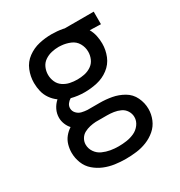

<svg xmlns="http://www.w3.org/2000/svg" viewBox="-176 -659 929 993"><g transform="rotate(-30 288.0 -162.5)"><path d="M288 213Q320 213 352 209Q384 205 414 193Q444 181 468.5 160Q493 139 505.5 109Q518 79 518 47Q518 11 502 -22.5Q486 -56 454 -74.5Q422 -93 386.5 -99.5Q351 -106 315 -106H261Q255 -106 249 -106H242Q225 -107 208.5 -111Q192 -115 180 -128Q168 -141 168 -158Q168 -172 176.5 -183.5Q185 -195 197 -202Q216 -197 236 -194.5Q256 -192 276 -192Q314 -192 351.5 -200.5Q389 -209 420 -232.5Q451 -256 465.5 -291.5Q480 -327 480 -365Q480 -389 475 -412.5Q470 -436 458 -457L524 -455V-530H351L342 -532Q326 -535 309.5 -536.5Q293 -538 276 -538Q238 -538 201 -529.5Q164 -521 132.5 -498Q101 -475 86.5 -439Q72 -403 72 -365Q72 -339 78 -314Q84 -289 99 -267.5Q114 -246 135 -231Q116 -214 105 -191.5Q94 -169 94 -144Q94 -125 101.5 -106Q109 -87 122 -73Q102 -60 87.5 -42Q73 -24 66.5 -1Q60 22 60 45Q60 77 72 107.5Q84 138 108.5 159Q133 180 162.5 192Q192 204 224 208.5Q256 213 288 213ZM288 138Q264 138 240.5 134Q217 130 194.5 120Q172 110 158 89.5Q144 69 144 45Q144 27 153.5 11Q163 -5 179 -13.5Q195 -22 212.5 -26Q230 -30 248 -31Q251 -31 254.5 -31Q258 -31 261 -31H315Q335 -31 355 -28Q375 -25 393.5 -16.5Q412 -8 423 9.5Q434 27 434 47Q434 71 419 91Q404 111 382 121Q360 131 336 134.5Q312 138 288 138ZM276 -268Q254 -268 232.5 -272.5Q211 -277 192.5 -289.5Q174 -302 165 -322.5Q156 -343 156 -365Q156 -387 165 -407.5Q174 -428 192.5 -440.5Q211 -453 232.5 -458Q254 -463 276 -463L292 -462Q318 -460 343.5 -449.5Q369 -439 382.5 -415.5Q396 -392 396 -365Q396 -343 387 -322.5Q378 -302 359.5 -289.5Q341 -277 319.5 -272.5Q298 -268 276 -268Z"/></g></svg>

Font: Iosevka SS01 Extended
Style: Regular
Weight: 400
Width: 7
Monospace: yes
Designer: Belleve Invis
Foundry: Belleve Invis
Version: Version 3.4.7; ttfautohint (v1.8.3)